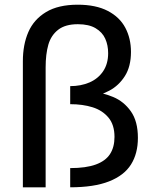

<svg xmlns="http://www.w3.org/2000/svg" viewBox="-20 -797 660 817"><path d="M355.7 -381 355.5 -411.5Q415.2 -403.5 461.1 -384.5Q507 -365.5 536.9 -323.2Q566.8 -281 566.8 -210.3Q566.8 -143.7 537.4 -97Q508 -50.3 444.1 -25.2Q380.2 0 278.7 0V-81.7Q346 -81.7 387.8 -97Q429.5 -112.3 448.3 -141.7Q467.2 -171 467.2 -214.5Q467.2 -266 441.4 -296.8Q415.7 -327.5 373.8 -340.6Q331.8 -353.7 278.7 -353.7V-430.5Q324.2 -430.5 360.8 -446.2Q397.3 -462 418.8 -493.7Q440.2 -525.3 440.2 -570.8Q440.2 -604.7 427.9 -632.2Q415.7 -659.7 387 -676.8Q358.3 -694 311.3 -694Q257.8 -694 227.5 -670.3Q197.2 -646.7 185.7 -606.8Q174.2 -566.8 174.2 -509.8V0H77.3V-536.5Q77.3 -607.2 100.7 -660.8Q124 -714.3 176 -745.7Q228 -777 310.8 -777Q387.8 -777 438.6 -750.6Q489.3 -724.2 513.3 -678.8Q537.3 -633.5 537.3 -576Q537.3 -514.3 511.5 -473.5Q485.7 -432.7 445.1 -411.2Q404.5 -389.7 355.7 -381Z"/></svg>

Font: Monaspace Neon Var
Style: Regular
Weight: 400
Designer: Riley Cran and the Lettermatic Team
Version: Version 1.000 (Monaspace Neon Var)